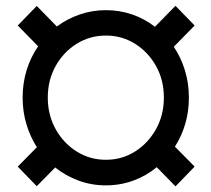

<svg xmlns="http://www.w3.org/2000/svg" viewBox="-20 -638 737 671"><path d="M59.1 -296.9Q59.1 -347.7 73.2 -393.3Q87.4 -439 113.3 -476.1L42 -548.8L108.4 -617.2L178.7 -545.4Q214.8 -572.3 258.5 -587.4Q302.2 -602.5 350.1 -602.5Q398.4 -602.5 442.1 -587.4Q485.8 -572.3 521.5 -544.4L593.3 -617.7L660.2 -548.8L587.4 -474.6Q612.3 -437.5 626.2 -392.3Q640.1 -347.2 640.1 -296.9Q640.1 -248.5 627.4 -205.1Q614.7 -161.6 591.3 -125.5L660.2 -55.7L593.3 13.2L527.8 -53.7Q491.2 -23.4 445.8 -6.8Q400.4 9.8 350.1 9.8Q299.8 9.8 254.6 -6.8Q209.5 -23.4 172.9 -52.7L108.4 12.7L42 -55.7L108.9 -123.5Q85.4 -160.2 72.3 -204.1Q59.1 -248 59.1 -296.9ZM147 -296.9Q147 -236.3 174.3 -187Q201.7 -137.7 247.8 -108.6Q293.9 -79.6 350.1 -79.6Q406.2 -79.6 452.1 -108.6Q498 -137.7 525.4 -187Q552.7 -236.3 552.7 -296.9Q552.7 -357.9 525.4 -407Q498 -456.1 452.1 -484.9Q406.2 -513.7 350.1 -513.7Q293.9 -513.7 247.8 -484.9Q201.7 -456.1 174.3 -407Q147 -357.9 147 -296.9Z"/></svg>

Font: Vazirmatn RD UI SemiBold
Style: Regular
Weight: 600
Designer: Saber Rastikerdar
Foundry: Saber Rastikerdar
Version: Version 33.003